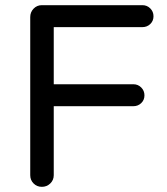

<svg xmlns="http://www.w3.org/2000/svg" viewBox="-20 -718 648 743"><path d="M142 5Q123 5 110 -8Q97 -21 97 -40V-652Q97 -671 110 -684.5Q123 -698 142 -698H531Q549 -698 561.5 -685.5Q574 -673 574 -655Q574 -637 561.5 -625Q549 -613 531 -613H188V-392H496Q514 -392 526.5 -379.5Q539 -367 539 -349Q539 -331 526.5 -319Q514 -307 496 -307H188V-40Q188 -21 174.5 -8Q161 5 142 5Z"/></svg>

Font: Varela Round
Style: Regular
Weight: 400
Designer: Joe Prince, Avraham Cornfeld
Foundry: Joe Prince, Avraham Cornfeld
Version: Version 3.010; ttfautohint (v1.8.4.7-5d5b)